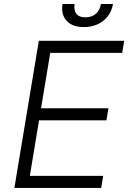

<svg xmlns="http://www.w3.org/2000/svg" viewBox="-20 -929 634 949"><path d="M51.1 0 171.9 -727.3H593.8L583.8 -667.6H228.3L182.9 -393.8H516L506 -334.2H172.9L127.5 -59.7H490.1L480.1 0ZM289.1 -909.1H348.7Q346.6 -895.2 348.2 -883.2Q349.8 -871.1 356.2 -862.2Q362.6 -853.3 373.9 -848.4Q385.3 -843.4 402.3 -843.4Q419.4 -843.4 432.5 -848.4Q445.7 -853.3 455.3 -862.2Q464.8 -871.1 470.7 -883.2Q476.6 -895.2 478.7 -909.1H538.4Q533.7 -881.7 520.8 -860.4Q507.8 -839.1 488.6 -824.6Q469.5 -810 445.3 -802.6Q421.2 -795.1 394.2 -795.1Q337.4 -795.1 308.9 -826.7Q280.5 -858.3 289.1 -909.1Z"/></svg>

Font: Inter P Light
Style: Italic
Weight: 300
Italic angle: 9.39999°
Designer: Rasmus Andersson
Foundry: rsms
Version: Version 3.018;git-588b23468